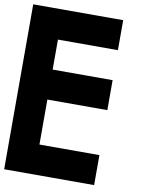

<svg xmlns="http://www.w3.org/2000/svg" viewBox="-98 -984 780 1051"><g transform="rotate(10 291.5 -458.5)"><path d="M0 0V-916.7H500V-750H166.7V-583.3H500V-416.7H166.7V-166.7H500V0Z"/></g></svg>

Font: Galmuri11 Bold
Style: Regular
Weight: 700
Designer: Lee Minseo (quiple)
Version: Version 2.397;hotconv 1.1.1;makeotfexe 2.6.0 DEVELOPMENT